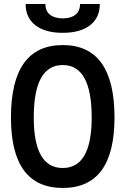

<svg xmlns="http://www.w3.org/2000/svg" viewBox="-20 -928 626 958"><path d="M293 9.8Q34.7 9.8 34.7 -341.8Q34.7 -703.1 293 -703.1Q551.3 -703.1 551.3 -341.8Q551.3 9.8 293 9.8ZM293 -89.8Q437.5 -89.8 437.5 -341.8Q437.5 -603.5 293 -603.5Q148.4 -603.5 148.4 -341.8Q148.4 -89.8 293 -89.8ZM293 -764.2Q205.1 -764.2 156.5 -802Q107.9 -839.8 107.9 -908.2H206.5Q206.5 -873 229.5 -854.7Q252.4 -836.4 293 -836.4Q334 -836.4 356.7 -854.7Q379.4 -873 379.4 -908.2H478Q478 -839.8 429.4 -802Q380.9 -764.2 293 -764.2Z"/></svg>

Font: Cascadia Code Medium
Style: Regular
Weight: 500
Monospace: yes
Designer: Aaron Bell
Foundry: Saja Typeworks
Version: Version 2407.024